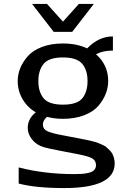

<svg xmlns="http://www.w3.org/2000/svg" viewBox="-20 -763 640 976"><path d="M300 -231Q373 -231 399 -264Q425 -297 425 -351Q425 -407 397.5 -439Q370 -471 300 -471Q228 -471 201.5 -438Q175 -405 175 -351Q175 -295 202 -263Q229 -231 300 -231ZM70 -351Q70 -384 82.5 -415.5Q95 -447 120.5 -476.5Q146 -506 192.5 -524Q239 -542 300 -542Q370 -542 423 -517Q482 -578 554 -578V-506Q503 -506 468 -487Q530 -433 530 -351Q530 -319 518 -287.5Q506 -256 481 -226Q456 -196 409 -177.5Q362 -159 300 -159Q257 -159 219 -169Q198 -151 198 -130Q198 -106 223 -95Q248 -84 311 -73L404 -55Q404 -55 419 -52Q434 -49 438 -48Q442 -47 457.5 -43Q473 -39 479.5 -36Q486 -33 500 -27Q514 -21 520.5 -15Q527 -9 536.5 0Q546 9 551 18.5Q556 28 559.5 41Q563 54 563 68Q563 193 306 193Q161 193 75 170V88Q205 122 358 122Q380 122 395 121Q410 120 429 116Q448 112 458 102Q468 92 468 77Q468 53 448.5 42Q429 31 377 21L284 3Q217 -10 202 -15Q165 -26 143 -54Q121 -82 121 -112Q121 -160 162 -192Q119 -217 94.5 -259.5Q70 -302 70 -351ZM300 -653 381 -743H457L347 -601H253L143 -743H219Z"/></svg>

Font: Edlo
Style: Regular
Weight: 400
Monospace: yes
Version: Version 0.01